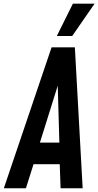

<svg xmlns="http://www.w3.org/2000/svg" viewBox="-40 -1002 523 1022"><path d="M-19.5 0 234.5 -750H358.5L400 0H282.5L278 -128H138.5L98 0ZM172.5 -243H276L266 -593H282ZM262.5 -810.5 348 -982.5H463.5L344.5 -810.5Z"/></svg>

Font: Mohave SemiBold
Style: Italic
Weight: 600
Italic angle: -8°
Designer: Gumpita Rahayu
Foundry: Tokotype
Version: Version 2.003